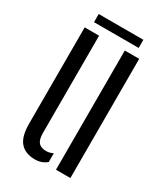

<svg xmlns="http://www.w3.org/2000/svg" viewBox="-174 -755 722 837"><g transform="rotate(30 186.5 -337.0)"><path d="M44.7 -115.7V-600H117.2V-110.2Q117.2 -77.9 129.3 -63.4Q141.5 -48.9 168 -48.9Q185.4 -48.9 202.5 -57.3V-13.3Q178.2 7.2 144 7.2Q95.9 7.2 70.3 -21.4Q44.7 -50.1 44.7 -115.7ZM246.6 0V-600H319.1V0ZM68.6 -681H293.3V-640H68.6Z"/></g></svg>

Font: Big Shoulders Stencil Display SC Thin
Style: Regular
Weight: 100
Designer: Patric King
Foundry: XO Type Co
Version: Version 2.001